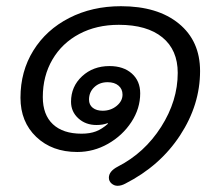

<svg xmlns="http://www.w3.org/2000/svg" viewBox="-20 -520 708 619"><path d="M331 53Q331 32 360 17Q446 -27 499.5 -111Q553 -195 553 -285Q553 -359 503.5 -399.5Q454 -440 363 -440Q291 -440 235.5 -410.5Q180 -381 149 -328Q118 -275 118 -207Q118 -150 150.5 -119.5Q183 -89 243 -89Q270 -89 289.5 -96.5Q309 -104 328 -121L327 -123Q312 -117 291 -117Q256 -117 232.5 -138.5Q209 -160 209 -192Q209 -241 244.5 -274Q280 -307 333 -307Q378 -307 405 -283Q432 -259 432 -219Q432 -170 403.5 -126.5Q375 -83 328.5 -56.5Q282 -30 229 -30Q148 -30 97 -78.5Q46 -127 46 -205Q46 -290 87.5 -357Q129 -424 203 -462Q277 -500 370 -500Q488 -500 556.5 -444Q625 -388 625 -291Q625 -182 560.5 -83.5Q496 15 384 72Q371 79 359 79Q348 79 339.5 71.5Q331 64 331 53ZM375 -215Q375 -233 362 -244Q349 -255 327 -255Q301 -255 284 -239Q267 -223 267 -199Q267 -182 279 -172.5Q291 -163 311 -163Q337 -163 356 -178.5Q375 -194 375 -215Z"/></svg>

Font: Kodchasan
Style: Italic
Weight: 400
Italic angle: -10°
Version: Version 1.000; ttfautohint (v1.6)